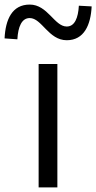

<svg xmlns="http://www.w3.org/2000/svg" viewBox="-75 -820 421 840"><path d="M94 0H176V-540H94ZM217 -644C293 -644 322 -711 326 -792L270 -795C267 -742 252 -704 217 -704C163 -704 134 -800 55 -800C-22 -800 -51 -735 -55 -652L1 -648C4 -703 20 -741 55 -741C108 -741 137 -644 217 -644Z"/></svg>

Font: Noto Sans CJK HK DemiLight
Style: Regular
Weight: 350
Designer: Ryoko NISHIZUKA 西塚涼子 (kana, bopomofo & ideographs); Paul D. Hunt (Latin, Greek & Cyrillic); Sandoll Communications 산돌커뮤니
Foundry: Adobe
Version: Version 2.004;hotconv 1.0.118;makeotfexe 2.5.65603